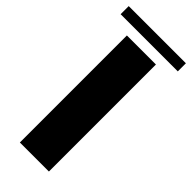

<svg xmlns="http://www.w3.org/2000/svg" viewBox="-309 -845 888 888"><g transform="rotate(45 135.0 -401.0)"><path d="M38 -700H228V0H38ZM-52 -802H322V-749H-52Z"/></g></svg>

Font: Phudu Black
Style: Regular
Weight: 900
Version: Version 1.005;gftools[0.9.23]